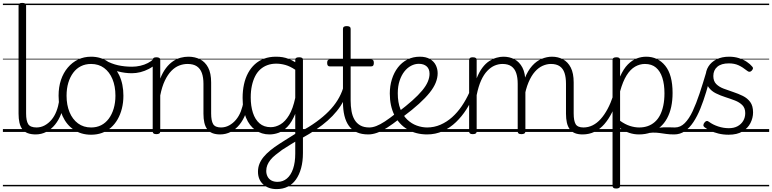

<svg xmlns="http://www.w3.org/2000/svg" viewBox="-20 -910 5324 1324"><path d="M227 17Q194 17 170.5 8Q147 -1 133.5 -19.5Q120 -38 114 -64.5Q108 -91 108 -126V-871Q108 -881 114 -885.5Q120 -890 133 -890Q147 -890 153.5 -885.5Q160 -881 160 -871V-128Q160 -77 174.5 -54Q189 -31 233 -31Q242 -31 246.5 -23.5Q251 -16 250.5 -7Q250 2 244.5 9.5Q239 17 227 17ZM0 365H300V375H0ZM0 -20H300V0H0ZM0 -505H300V-500H0ZM0 -885H300V-875H0Z M225 17Q214 17 208.5 9.5Q203 2 203.5 -7Q204 -16 211 -23.5Q218 -31 231 -31Q262 -31 288.5 -45.5Q315 -60 335.5 -84.5Q356 -109 369 -142.5Q382 -176 388 -215Q389 -226 398 -229Q407 -232 415 -228Q423 -224 422 -213Q417 -165 401 -123.5Q385 -82 359.5 -50.5Q334 -19 300 -1Q266 17 225 17ZM300 365V375ZM300 -20V0ZM300 -505V-500ZM300 -885V-875Z M608 19Q540 19 489.5 -15Q439 -49 411.5 -109.5Q384 -170 384 -250Q384 -310 400.5 -359Q417 -408 447.5 -444Q478 -480 518.5 -499.5Q559 -519 608 -519Q674 -519 724 -485Q774 -451 802.5 -390.5Q831 -330 831 -250Q831 -203 820.5 -161.5Q810 -120 791 -87Q772 -54 745 -30Q718 -6 683.5 6.5Q649 19 608 19ZM608 -31Q647 -31 677.5 -46.5Q708 -62 730 -91.5Q752 -121 764 -161.5Q776 -202 776 -250Q776 -315 755.5 -364.5Q735 -414 697.5 -441.5Q660 -469 608 -469Q569 -469 538 -453.5Q507 -438 485 -408.5Q463 -379 451 -339Q439 -299 439 -250Q439 -186 459.5 -136.5Q480 -87 518 -59Q556 -31 608 -31ZM300 365H901V375H300ZM300 -20H901V0H300ZM300 -505H901V-500H300ZM300 -885H901V-875H300Z M889 -405Q842 -405 794.5 -417.5Q747 -430 691 -460Q683 -464 681.5 -471Q680 -478 683 -485Q686 -492 692 -495Q698 -498 706 -494Q749 -470 794 -460Q839 -450 891 -450Q919 -450 947.5 -456.5Q976 -463 1000 -475.5Q1024 -488 1040 -504Q1046 -511 1052.5 -509.5Q1059 -508 1063.5 -502Q1068 -496 1068 -487.5Q1068 -479 1060 -472Q1034 -449 1006 -434.5Q978 -420 948.5 -412.5Q919 -405 889 -405ZM901 365V375ZM901 -20V0ZM901 -505V-500ZM901 -885V-875Z M1499 17Q1467 17 1444.5 8Q1422 -1 1408.5 -19.5Q1395 -38 1389 -64.5Q1383 -91 1383 -126V-332Q1383 -376 1372 -406.5Q1361 -437 1337 -453Q1313 -469 1273 -469Q1244 -469 1215.5 -458Q1187 -447 1162 -421.5Q1137 -396 1117 -354.5Q1097 -313 1085 -252V-4Q1085 6 1078.5 10.5Q1072 15 1058 15Q1045 15 1039 10.5Q1033 6 1033 -4V-496Q1033 -506 1039 -510.5Q1045 -515 1058 -515Q1072 -515 1078.5 -510.5Q1085 -506 1085 -496V-368Q1102 -411 1124.5 -440.5Q1147 -470 1173 -487.5Q1199 -505 1226 -512Q1253 -519 1279 -519Q1324 -519 1359.5 -501Q1395 -483 1415.5 -444Q1436 -405 1436 -341V-128Q1436 -77 1450 -54Q1464 -31 1505 -31Q1515 -31 1519.5 -23.5Q1524 -16 1523.5 -7Q1523 2 1517 9.5Q1511 17 1499 17ZM901 365H1572V375H901ZM901 -20H1572V0H901ZM901 -505H1572V-500H901ZM901 -885H1572V-875H901Z M1497 17Q1486 17 1480.5 9.5Q1475 2 1475.5 -7Q1476 -16 1483 -23.5Q1490 -31 1503 -31Q1534 -31 1560.5 -45.5Q1587 -60 1607.5 -84.5Q1628 -109 1641 -142.5Q1654 -176 1660 -215Q1661 -226 1670 -229Q1679 -232 1687 -228Q1695 -224 1694 -213Q1689 -165 1673 -123.5Q1657 -82 1631.5 -50.5Q1606 -19 1572 -1Q1538 17 1497 17ZM1572 365V375ZM1572 -20V0ZM1572 -505V-500ZM1572 -885V-875Z M1887 394Q1831 394 1795 361.5Q1759 329 1759 274Q1759 245 1769 220Q1779 195 1798 172Q1817 149 1844.5 126.5Q1872 104 1908 81Q1926 69 1944 58Q1962 47 1980 35.5Q1998 24 2016 13V-125Q1992 -67 1962.5 -36.5Q1933 -6 1901.5 5.5Q1870 17 1838 17Q1784 17 1742 -12.5Q1700 -42 1676.5 -98Q1653 -154 1653 -235Q1653 -285 1662.5 -328.5Q1672 -372 1691 -407Q1710 -442 1737.5 -467Q1765 -492 1801.5 -505.5Q1838 -519 1883 -519Q1908 -519 1929 -515.5Q1950 -512 1971.5 -503.5Q1993 -495 2016 -481V-497Q2016 -507 2022.5 -511Q2029 -515 2043 -515Q2056 -515 2062.5 -511Q2069 -507 2069 -497V145Q2069 203 2056.5 249Q2044 295 2021 327.5Q1998 360 1964.5 377Q1931 394 1887 394ZM1894 344Q1931 344 1958.5 321Q1986 298 2001 254Q2016 210 2016 149V67Q2001 76 1985.5 85.5Q1970 95 1955.5 104.5Q1941 114 1926 123Q1900 142 1879.5 158.5Q1859 175 1845 192.5Q1831 210 1823.5 228.5Q1816 247 1816 269Q1816 290 1825 307.5Q1834 325 1851.5 334.5Q1869 344 1894 344ZM1847 -33Q1881 -33 1914 -52.5Q1947 -72 1973.5 -116Q2000 -160 2016 -235V-429Q1980 -453 1948 -462Q1916 -471 1885 -471Q1852 -471 1824.5 -461Q1797 -451 1775.5 -432Q1754 -413 1739.5 -384.5Q1725 -356 1717 -319.5Q1709 -283 1709 -238Q1709 -179 1724 -132.5Q1739 -86 1769.5 -59.5Q1800 -33 1847 -33ZM1572 365H2207V375H1572ZM1572 -20H2207V0H1572ZM1572 -505H2207V-500H1572ZM1572 -885H2207V-875H1572Z M2061 43Q2053 48 2046.5 43.5Q2040 39 2037 30.5Q2034 22 2037 13Q2040 4 2049 0Q2112 -34 2161 -69.5Q2210 -105 2246.5 -142Q2283 -179 2308 -219.5Q2333 -260 2346 -302Q2350 -313 2358.5 -313Q2367 -313 2374 -306.5Q2381 -300 2378 -290Q2368 -251 2349 -214.5Q2330 -178 2302.5 -144Q2275 -110 2239.5 -78.5Q2204 -47 2159 -16.5Q2114 14 2061 43ZM2207 365V375ZM2207 -20V0ZM2207 -505V-500ZM2207 -885V-875Z M2520 17Q2473 17 2440 2Q2407 -13 2386 -42Q2365 -71 2355 -112.5Q2345 -154 2345 -206V-452H2255Q2245 -452 2240.5 -458Q2236 -464 2236 -476Q2236 -489 2240.5 -494.5Q2245 -500 2255 -500H2345V-711Q2345 -721 2351.5 -725.5Q2358 -730 2371 -730Q2384 -730 2391 -725.5Q2398 -721 2398 -711V-500H2538Q2549 -500 2553.5 -494.5Q2558 -489 2558 -476Q2558 -464 2553.5 -458Q2549 -452 2538 -452H2398V-217Q2398 -178 2404 -144Q2410 -110 2424.5 -85Q2439 -60 2464 -45.5Q2489 -31 2527 -31Q2537 -31 2542 -23.5Q2547 -16 2546.5 -7Q2546 2 2539.5 9.5Q2533 17 2520 17ZM2207 365H2595V375H2207ZM2207 -20H2595V0H2207ZM2207 -505H2595V-500H2207ZM2207 -885H2595V-875H2207Z M2520 17Q2509 17 2503.5 9.5Q2498 2 2498.5 -7Q2499 -16 2506 -23.5Q2513 -31 2526 -31Q2549 -31 2575 -41Q2601 -51 2634 -72.5Q2667 -94 2711 -129Q2718 -135 2726 -132Q2734 -129 2739 -122Q2744 -115 2743.5 -106Q2743 -97 2735 -91Q2688 -54 2649.5 -29.5Q2611 -5 2579.5 6Q2548 17 2520 17ZM2595 365V375ZM2595 -20V0ZM2595 -505V-500ZM2595 -885V-875Z M2724 -136Q2782 -180 2823.5 -217Q2865 -254 2891.5 -286Q2918 -318 2930 -346.5Q2942 -375 2942 -401Q2942 -435 2922 -452.5Q2902 -470 2868 -470Q2841 -470 2815 -456.5Q2789 -443 2768.5 -417Q2748 -391 2735.5 -353Q2723 -315 2723 -267Q2723 -203 2741 -158Q2759 -113 2788.5 -85Q2818 -57 2854 -44Q2890 -31 2926 -31Q2938 -31 2943.5 -23.5Q2949 -16 2949 -7Q2949 2 2943.5 9.5Q2938 17 2926 17Q2848 17 2789.5 -18Q2731 -53 2699.5 -116.5Q2668 -180 2668 -265Q2668 -317 2682.5 -363.5Q2697 -410 2724 -445Q2751 -480 2789.5 -499.5Q2828 -519 2875 -519Q2917 -519 2944.5 -503Q2972 -487 2985 -461Q2998 -435 2998 -405Q2998 -373 2984.5 -339.5Q2971 -306 2942.5 -270.5Q2914 -235 2869.5 -194.5Q2825 -154 2762 -107ZM2595 365H3083V375H2595ZM2595 -20H3083V0H2595ZM2595 -505H3083V-500H2595ZM2595 -885H3083V-875H2595Z M2925 17Q2917 17 2912 10Q2907 3 2907 -6.5Q2907 -16 2912 -23.5Q2917 -31 2925 -31Q2974 -31 3017.5 -50Q3061 -69 3097.5 -101.5Q3134 -134 3164 -178Q3194 -222 3216 -271Q3221 -280 3229.5 -279Q3238 -278 3244.5 -271Q3251 -264 3247 -255Q3227 -204 3196 -155.5Q3165 -107 3124.5 -68Q3084 -29 3034 -6Q2984 17 2925 17ZM3083 365V375ZM3083 -20V0ZM3083 -505V-500ZM3083 -885V-875Z M3998 17Q3966 17 3944 8Q3922 -1 3908.5 -19.5Q3895 -38 3889 -64.5Q3883 -91 3883 -126V-332Q3883 -376 3873 -406.5Q3863 -437 3840 -453Q3817 -469 3779 -469Q3751 -469 3722.5 -456.5Q3694 -444 3669 -416Q3644 -388 3624.5 -342Q3605 -296 3594 -229H3570Q3576 -311 3597.5 -366.5Q3619 -422 3649.5 -456Q3680 -490 3716 -504.5Q3752 -519 3786 -519Q3828 -519 3862 -501Q3896 -483 3916 -444Q3936 -405 3936 -341V-128Q3936 -77 3949.5 -54Q3963 -31 4004 -31Q4013 -31 4017.5 -23.5Q4022 -16 4021.5 -7Q4021 2 4015.5 9.5Q4010 17 3998 17ZM3240 15Q3227 15 3221 10.5Q3215 6 3215 -4V-496Q3215 -506 3221 -510.5Q3227 -515 3240 -515Q3254 -515 3260.5 -510.5Q3267 -506 3267 -496V-370Q3284 -413 3306 -442.5Q3328 -472 3353.5 -488.5Q3379 -505 3404 -512Q3429 -519 3451 -519Q3494 -519 3528 -501Q3562 -483 3582.5 -444Q3603 -405 3603 -341V-4Q3603 6 3596 10.5Q3589 15 3576 15Q3562 15 3556 10.5Q3550 6 3550 -4V-332Q3550 -376 3539.5 -406.5Q3529 -437 3506 -453Q3483 -469 3445 -469Q3418 -469 3391.5 -458Q3365 -447 3340.5 -421.5Q3316 -396 3297.5 -355Q3279 -314 3267 -254V-4Q3267 6 3260.5 10.5Q3254 15 3240 15ZM3083 365H4072V375H3083ZM3083 -20H4072V0H3083ZM3083 -505H4072V-500H3083ZM3083 -885H4072V-875H3083Z M3997 17Q3986 17 3980.5 9.5Q3975 2 3975.5 -7Q3976 -16 3983 -23.5Q3990 -31 4003 -31Q4037 -31 4067 -46Q4097 -61 4122.5 -89.5Q4148 -118 4169.5 -158Q4191 -198 4208 -249Q4211 -259 4220 -259Q4229 -259 4235.5 -252Q4242 -245 4239 -235Q4223 -180 4200 -134Q4177 -88 4147.5 -54Q4118 -20 4080.5 -1.5Q4043 17 3997 17ZM4072 365V375ZM4072 -20V0ZM4072 -505V-500ZM4072 -885V-875Z M4628 17Q4597 17 4573 13.5Q4549 10 4527 7Q4505 4 4481 4.5Q4457 5 4427 13L4453 -13Q4487 -23 4512 -27Q4537 -31 4556.5 -32Q4576 -33 4594.5 -32Q4613 -31 4634 -31Q4643 -31 4647 -23.5Q4651 -16 4650 -7Q4649 2 4643 9.5Q4637 17 4628 17ZM4229 390Q4216 390 4210 385.5Q4204 381 4204 371V-496Q4204 -506 4210.5 -510.5Q4217 -515 4231 -515Q4244 -515 4250 -510.5Q4256 -506 4256 -496V-382Q4280 -436 4309.5 -465.5Q4339 -495 4371 -507Q4403 -519 4436 -519Q4517 -519 4567.5 -456.5Q4618 -394 4618 -269Q4618 -217 4608.5 -173Q4599 -129 4580 -94Q4561 -59 4533 -34.5Q4505 -10 4468 3.5Q4431 17 4386 17Q4352 17 4320 6.5Q4288 -4 4256 -26V371Q4256 381 4249.5 385.5Q4243 390 4229 390ZM4256 -77Q4291 -52 4324 -41.5Q4357 -31 4388 -31Q4420 -31 4447 -40.5Q4474 -50 4495.5 -69Q4517 -88 4531.5 -116Q4546 -144 4554 -182Q4562 -220 4562 -267Q4562 -328 4547.5 -373.5Q4533 -419 4503.5 -444Q4474 -469 4427 -469Q4392 -469 4359.5 -450.5Q4327 -432 4301 -390.5Q4275 -349 4256 -280ZM4072 365H4703V375H4072ZM4072 -20H4703V0H4072ZM4072 -505H4703V-500H4072ZM4072 -885H4703V-875H4072Z M4629 17Q4618 17 4613.5 9.5Q4609 2 4610 -7Q4611 -16 4617 -23.5Q4623 -31 4634 -31Q4672 -31 4702 -61Q4732 -91 4756.5 -143.5Q4781 -196 4804 -265Q4827 -334 4850 -412Q4853 -423 4863 -424.5Q4873 -426 4881 -420Q4889 -414 4886 -403Q4868 -337 4849.5 -275.5Q4831 -214 4809.5 -161Q4788 -108 4761.5 -68Q4735 -28 4702.5 -5.5Q4670 17 4629 17ZM4703 365H4753V375H4703ZM4703 -20H4753V0H4703ZM4703 -505H4753V-500H4703ZM4703 -885H4753V-875H4703Z M5004 19Q4967 19 4934.5 11Q4902 3 4877.5 -9Q4853 -21 4838 -33Q4830 -39 4830.5 -47.5Q4831 -56 4838 -65Q4845 -74 4852.5 -75.5Q4860 -77 4869 -70Q4896 -50 4932.5 -38Q4969 -26 5006 -26Q5041 -26 5066 -39.5Q5091 -53 5105 -76.5Q5119 -100 5119 -130Q5119 -165 5099 -185Q5079 -205 5048 -217Q5017 -229 4982.5 -240Q4948 -251 4916.5 -266.5Q4885 -282 4865.5 -309.5Q4846 -337 4846 -382Q4846 -421 4865.5 -452Q4885 -483 4921.5 -501Q4958 -519 5008 -519Q5045 -519 5076 -509Q5107 -499 5130 -483.5Q5153 -468 5167 -451Q5174 -444 5172 -436.5Q5170 -429 5163 -422Q5156 -415 5148 -415Q5140 -415 5132 -422Q5101 -447 5072.5 -460Q5044 -473 5006 -473Q4954 -473 4926.5 -449.5Q4899 -426 4899 -386Q4899 -351 4918.5 -331Q4938 -311 4969.5 -299Q5001 -287 5036 -275.5Q5071 -264 5102.5 -248.5Q5134 -233 5153.5 -206.5Q5173 -180 5173 -135Q5173 -97 5155 -61.5Q5137 -26 5100 -3.5Q5063 19 5004 19ZM4753 365H5284V375H4753ZM4753 -20H5284V0H4753ZM4753 -505H5284V-500H4753ZM4753 -885H5284V-875H4753Z"/></svg>

Font: Playwrite IT Moderna Guides
Style: Regular
Weight: 400
Designer: Veronika Burian, José Scaglione
Foundry: TypeTogether
Version: Version 1.003